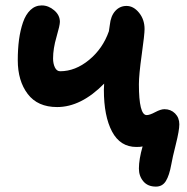

<svg xmlns="http://www.w3.org/2000/svg" viewBox="-20 -503 692 712"><path d="M191.9 -106Q119.6 -106 82.8 -154.5Q45.9 -203.1 45.9 -279.8Q45.9 -320.8 50.5 -355.7Q55.2 -390.6 65.2 -419.9Q75.2 -449.2 93 -466.1Q110.8 -482.9 134.8 -482.9Q159.7 -482.9 180.9 -464.8Q202.1 -446.8 202.1 -421.9Q202.1 -409.2 189.5 -366Q176.8 -322.8 176.8 -286.1Q176.8 -267.1 183.6 -252.9Q190.4 -238.8 203.1 -238.8Q259.3 -238.8 310.3 -280.8Q361.3 -322.8 383.8 -387.2Q384.8 -394.5 387.2 -410.2Q390.6 -443.8 407.5 -462.4Q424.3 -481 449.2 -481Q475.1 -481 495.6 -455.8Q516.1 -430.7 516.1 -395Q516.1 -375.5 505.6 -300.5Q495.1 -225.6 495.1 -190.9Q495.1 -76.2 523.9 -76.2Q535.2 -76.2 555.7 -87.2Q576.2 -98.1 589.8 -98.1Q613.3 -98.1 629.2 -82.3Q645 -66.4 645 -42Q645 -19.5 632.1 32Q619.1 83.5 615.2 106.9Q607.9 147.5 595.2 168.2Q582.5 189 558.1 189Q527.8 189 511.5 169.4Q495.1 149.9 495.1 122.1Q495.1 87.9 508.8 40Q502 42 485.8 42Q425.8 42 395.5 -15.1Q365.2 -72.3 365.2 -169.9Q365.2 -173.3 365.7 -181.2Q366.2 -189 366.2 -192.9Q280.8 -106 191.9 -106Z"/></svg>

Font: Shantell Sans Bouncy
Style: Regular
Weight: 600
Designer: Stephen Nixon, Anya Danilova, Shantell Martin
Foundry: Arrow Type
Version: Version 1.006;[9816181b4]